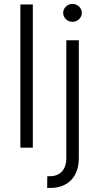

<svg xmlns="http://www.w3.org/2000/svg" viewBox="-20 -750 493 975"><path d="M316.8 -545.5V52.9C316.8 111.2 285.5 144.9 233.7 144.9H220.2L219.5 204.2C225.1 204.5 229.8 204.5 234.4 204.5C326.7 204.5 380.3 146 380.3 52.9V-545.5ZM146.7 -727.3H83.5V0H146.7ZM348 -639.2C373.9 -639.2 395.6 -659.8 395.6 -684.7C395.6 -709.5 373.9 -730.1 348 -730.1C322.1 -730.1 300.8 -709.5 300.8 -684.7C300.8 -659.8 322.1 -639.2 348 -639.2Z"/></svg>

Font: Karasuma Gothic
Style: Light
Weight: 300
Designer: Rasmus Andersson / Ryoko Nishizuka
Foundry: rsms
Version: Version 1.00